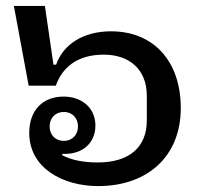

<svg xmlns="http://www.w3.org/2000/svg" viewBox="-20 -618 691 650"><path d="M312 12C480 12 592 -89 592 -252C592 -413 498 -512 356 -512C262 -512 194 -468 170 -399H161L132 -598H27L77 -328H169C190 -388 240 -433 331 -433C418 -433 477 -383 477 -294V-210C477 -120 418 -68 311 -68C263 -68 221 -76 190 -93L191 -97H200C261 -97 303 -135 303 -193C303 -251 259 -291 195 -291C127 -291 79 -247 79 -168C79 -49 193 12 312 12ZM196 -141C168 -141 148 -161 148 -190C148 -219 168 -239 196 -239C224 -239 244 -219 244 -190C244 -161 224 -141 196 -141Z"/></svg>

Font: IBM Plex Thai Looped Medium
Style: Regular
Weight: 500
Designer: Mike Abbink, Paul van der Laan, Pieter van Rosmalen, Ben Mitchell, Mark Frömberg
Foundry: Bold Monday
Version: Version 1.0